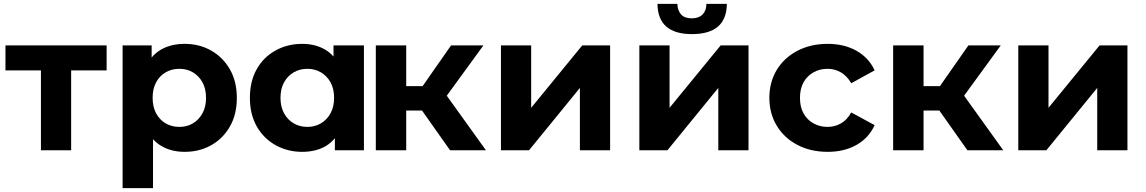

<svg xmlns="http://www.w3.org/2000/svg" viewBox="-20 -771 5879 985"><path d="M190 0V-410H8V-538H527V-410H345V0Z M927 8Q859 8 808 -22Q784 -36 765 -57V194H609V-538H758V-476Q778 -500 805 -516Q857 -546 927 -546Q1003 -546 1063.5 -511.5Q1124 -477 1159.5 -415Q1195 -353 1195 -269Q1195 -184 1159.5 -122Q1124 -60 1063.5 -26Q1003 8 927 8ZM900 -120Q939 -120 969.5 -138Q1000 -156 1018.5 -189.5Q1037 -223 1037 -269Q1037 -316 1018.5 -349Q1000 -382 969.5 -400Q939 -418 900 -418Q861 -418 830 -400Q799 -382 781 -349Q763 -316 763 -269Q763 -223 781 -189.5Q799 -156 830 -138Q861 -120 900 -120Z M1530 8Q1455 8 1393.5 -26.5Q1332 -61 1297 -123Q1262 -185 1262 -269Q1262 -354 1297 -416Q1332 -478 1393.5 -512Q1455 -546 1530 -546Q1598 -546 1649 -516Q1672 -502 1691 -481V-538H1847V0H1698V-62Q1678 -38 1652 -22Q1601 8 1530 8ZM1557 -120Q1595 -120 1626 -138Q1657 -156 1675.5 -189.5Q1694 -223 1694 -269Q1694 -316 1675.5 -349Q1657 -382 1626 -400Q1595 -418 1557 -418Q1518 -418 1487 -400Q1456 -382 1437.5 -349Q1419 -316 1419 -269Q1419 -223 1437.5 -189.5Q1456 -156 1487 -138Q1518 -120 1557 -120Z M2148 -329 2294 -538H2460L2272 -280L2473 0H2289L2145 -204H2064V0H1908V-538H2064V-329Z M2550 0V-538H2705V-218L2967 -538H3110V0H2955V-320L2694 0Z M3260 0V-538H3415V-218L3677 -538H3820V0H3665V-320L3404 0ZM3530 -596Q3443 -596 3398.5 -634.5Q3354 -673 3353 -751H3455Q3456 -717 3474 -697Q3492 -677 3529 -677Q3565 -677 3584.5 -697Q3604 -717 3604 -751H3709Q3708 -673 3663 -634.5Q3618 -596 3530 -596Z M4226 8Q4139 8 4071 -27.5Q4003 -63 3965 -126Q3927 -189 3927 -269Q3927 -350 3965 -412.5Q4003 -475 4071 -510.5Q4139 -546 4226 -546Q4311 -546 4374 -510.5Q4437 -475 4467 -410L4347 -344Q4325 -382 4293.5 -400Q4262 -418 4225 -418Q4186 -418 4153.5 -400Q4121 -382 4102.5 -349Q4084 -316 4084 -269Q4084 -222 4102.5 -189Q4121 -156 4153.5 -138Q4186 -120 4225 -120Q4262 -120 4293.5 -137.5Q4325 -155 4347 -194L4467 -129Q4437 -63 4374 -27.5Q4311 8 4226 8Z M4802 -329 4948 -538H5114L4926 -280L5127 0H4943L4799 -204H4718V0H4562V-538H4718V-329Z M5204 0V-538H5359V-218L5621 -538H5764V0H5609V-320L5348 0Z"/></svg>

Font: Montserrat Z
Style: Bold
Weight: 700
Designer: Julieta Ulanovsky
Foundry: Julieta Ulanovsky
Version: Version 8.000